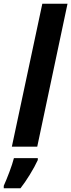

<svg xmlns="http://www.w3.org/2000/svg" viewBox="-72 -780 379 1021"><path d="M153 -760H287L126 0H-9ZM-52 208Q-38 177 -22 134.5Q-6 92 2 61H129V71Q113 106 86.5 149Q60 192 37 221H-52Z"/></svg>

Font: Noto Sans Display Ex Bold Cond
Style: Italic
Weight: 800
Width: 3
Italic angle: -12°
Designer: Monotype Design team
Foundry: Monotype Imaging Inc.
Version: Version 1.000